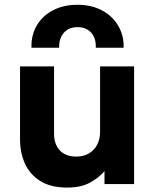

<svg xmlns="http://www.w3.org/2000/svg" viewBox="-20 -790 666 824"><path d="M268 15Q199.5 15 154.8 -12Q110 -39 88 -86Q66 -133 66 -192.5V-505H212V-216Q212 -171 236.8 -144.5Q261.5 -118 308 -118Q338 -118 361 -131.2Q384 -144.5 396.8 -168.5Q409.5 -192.5 409.5 -224V-505H555.5V0H428.5V-55.5Q402.5 -25.5 364.2 -5.2Q326 15 268 15ZM115 -585Q113.5 -639.5 138.2 -681.2Q163 -723 208 -746.2Q253 -769.5 313 -769.5Q372 -769.5 417 -745.8Q462 -722 487 -680.2Q512 -638.5 510.5 -585H391Q393 -625 371.8 -649.2Q350.5 -673.5 313 -673.5Q275.5 -673.5 254 -649.2Q232.5 -625 234 -585Z"/></svg>

Font: Geologica SemiBold
Style: Regular
Weight: 600
Designer: Sindre Bremnes, Frode Helland
Foundry: Monokrom Skriftforlag AS
Version: Version 1.010;gftools[0.9.28]